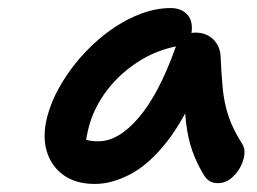

<svg xmlns="http://www.w3.org/2000/svg" viewBox="-20 -729 639 477"><path d="M216 -272Q170 -272 140 -292.5Q110 -313 98 -347.5Q86 -382 94 -424Q102 -465 124 -506Q146 -547 177.5 -583.5Q209 -620 246 -648Q283 -676 324 -692.5Q365 -709 404 -709Q431 -709 446 -692Q461 -675 455 -643Q453 -631 444.5 -624Q436 -617 424 -615Q367 -605 318.5 -572.5Q270 -540 238.5 -494.5Q207 -449 197 -398Q193 -380 193 -365.5Q193 -351 198 -329L159 -405Q176 -388 189.5 -383Q203 -378 225 -378Q274 -378 324 -436Q374 -494 415 -608Q421 -627 435 -637.5Q449 -648 465 -648Q493 -648 510 -631Q527 -614 528 -589Q530 -544 533.5 -508Q537 -472 548 -439.5Q559 -407 582 -371Q589 -360 587 -344Q585 -328 576 -312Q567 -296 553 -285Q539 -274 522 -274Q508 -274 500 -279.5Q492 -285 486 -295Q469 -323 458 -353.5Q447 -384 442 -426Q437 -468 440 -530L479 -531Q440 -435 395.5 -378Q351 -321 304.5 -296.5Q258 -272 216 -272Z"/></svg>

Font: Shantell Sans Medium
Style: Italic
Weight: 500
Italic angle: -11°
Designer: Stephen Nixon, Anya Danilova, Shantell Martin
Foundry: Arrow Type
Version: Version 1.011;[c5ecc13dd]